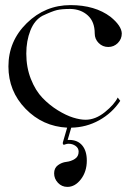

<svg xmlns="http://www.w3.org/2000/svg" viewBox="-20 -500 514 752"><path d="M256 -480Q352 -480 413 -434Q456 -399 457 -369Q457 -347 441.5 -331.5Q426 -316 404 -316Q382 -316 366.5 -331.5Q351 -347 351 -369Q351 -415 324 -439.5Q297 -464 256 -465Q222 -465 203 -460.5Q184 -456 146 -438Q115 -421 99 -380.5Q83 -340 83 -290Q83 -236 101 -190.5Q119 -145 146.5 -116.5Q174 -88 206.5 -68Q239 -48 266.5 -39.5Q294 -31 315 -31Q354 -31 391 -61Q428 -91 441 -118L451 -105Q419 -57 368.5 -29Q318 -1 259 0L245 48H251Q284 48 302 69.5Q320 91 320 129Q320 172 297 202Q274 232 244 232Q222 232 207 216Q192 200 192 179Q192 158 207 147Q222 136 240 134Q258 132 273 122.5Q288 113 288 94Q288 80 276 71.5Q264 63 249 63Q242 63 237 65Q232 67 231 67Q226 67 226 61Q226 57 227 55L243 0Q147 -5 80 -74Q13 -143 13 -240Q13 -339 85 -409.5Q157 -480 256 -480Z"/></svg>

Font: kawoszeh
Style: Medium
Weight: 500
Version: Version 000.030